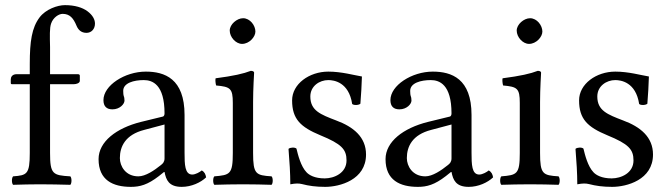

<svg xmlns="http://www.w3.org/2000/svg" viewBox="-20 -718 2604 748"><path d="M175 -429V-486C175 -503 175 -520 175 -535C174 -577 173 -609 179 -626C187 -650 209 -664 224 -664C252 -664 266 -647 278 -618C285 -601 297 -590 317 -590C336 -590 350 -605 350 -626C350 -642 341 -659 321 -674C301 -689 271 -698 233 -698C204 -698 158 -682 134 -650C104 -610 96 -557 96 -469V-429H45C27 -429 22 -417 22 -409V-396C22 -391 23 -390 27 -390H96V-122C96 -39 85 -35 31 -31C25 -25 25 -4 31 2C64 1 100 0 136 0C173 0 216 1 254 2C260 -4 260 -25 254 -31C186 -35 175 -39 175 -122V-390H268C277 -390 291 -394 291 -403V-423C291 -427 288 -429 283 -429Z M621 -48C627 -17 638 10 688 10C726 10 762 -7 783 -27C781 -39 777 -48 766 -54C759 -48 742 -38 729 -38C700 -38 699 -77 699 -123V-270C699 -412 621 -439 548 -439C466 -439 383 -385 383 -328C383 -304 395 -292 418 -292C447 -292 465 -313 465 -326C465 -333 464 -340 462 -344C461 -347 460 -353 460 -364C460 -395 502 -406 540 -406C574 -406 621 -389 621 -276C621 -269 618 -265 615 -264L529 -243C433 -219 364 -166 364 -98C364 -16 420 10 490 10C525 10 555 2 599 -32L619 -48ZM621 -233V-101C621 -88 615 -81 607 -75C581 -54 547 -31 519 -31C469 -31 447 -71 447 -102C447 -147 468 -193 542 -212Z M966 -122V-321C966 -371 970 -435 970 -435C970 -439 965 -442 957 -442C929 -431 889 -422 820 -413C818 -407 820 -391 822 -385C877 -380 887 -374 887 -317V-122C887 -39 876 -36 815 -31C809 -25 809 -4 815 2C848 1 887 0 927 0C967 0 1005 1 1038 2C1044 -4 1044 -25 1038 -31C977 -35 966 -39 966 -122ZM875 -599C875 -573 899 -547 923 -547C951 -547 975 -574 975 -595C975 -619 954 -647 927 -647C903 -647 875 -623 875 -599Z M1104 -138C1108 -89 1111 -42 1111 0C1121 -2 1131 -3 1136 -3C1143 -3 1149 -3 1156 -1C1183 6 1210 10 1247 10C1303 10 1406 -17 1406 -116C1406 -184 1357 -224 1289 -249C1229 -272 1189 -287 1189 -342C1189 -383 1225 -406 1259 -406C1281 -406 1339 -398 1352 -313C1358 -307 1378 -308 1384 -314C1387 -350 1389 -387 1390 -420C1359 -425 1311 -439 1259 -439C1185 -439 1118 -391 1118 -327C1118 -254 1151 -223 1228 -191C1311 -157 1330 -136 1330 -93C1330 -44 1282 -23 1245 -23C1206 -23 1184 -36 1174 -47C1152 -70 1141 -114 1135 -139C1129 -145 1110 -144 1104 -138Z M1739 -48C1745 -17 1756 10 1806 10C1844 10 1880 -7 1901 -27C1899 -39 1895 -48 1884 -54C1877 -48 1860 -38 1847 -38C1818 -38 1817 -77 1817 -123V-270C1817 -412 1739 -439 1666 -439C1584 -439 1501 -385 1501 -328C1501 -304 1513 -292 1536 -292C1565 -292 1583 -313 1583 -326C1583 -333 1582 -340 1580 -344C1579 -347 1578 -353 1578 -364C1578 -395 1620 -406 1658 -406C1692 -406 1739 -389 1739 -276C1739 -269 1736 -265 1733 -264L1647 -243C1551 -219 1482 -166 1482 -98C1482 -16 1538 10 1608 10C1643 10 1673 2 1717 -32L1737 -48ZM1739 -233V-101C1739 -88 1733 -81 1725 -75C1699 -54 1665 -31 1637 -31C1587 -31 1565 -71 1565 -102C1565 -147 1586 -193 1660 -212Z M2084 -122V-321C2084 -371 2088 -435 2088 -435C2088 -439 2083 -442 2075 -442C2047 -431 2007 -422 1938 -413C1936 -407 1938 -391 1940 -385C1995 -380 2005 -374 2005 -317V-122C2005 -39 1994 -36 1933 -31C1927 -25 1927 -4 1933 2C1966 1 2005 0 2045 0C2085 0 2123 1 2156 2C2162 -4 2162 -25 2156 -31C2095 -35 2084 -39 2084 -122ZM1993 -599C1993 -573 2017 -547 2041 -547C2069 -547 2093 -574 2093 -595C2093 -619 2072 -647 2045 -647C2021 -647 1993 -623 1993 -599Z M2222 -138C2226 -89 2229 -42 2229 0C2239 -2 2249 -3 2254 -3C2261 -3 2267 -3 2274 -1C2301 6 2328 10 2365 10C2421 10 2524 -17 2524 -116C2524 -184 2475 -224 2407 -249C2347 -272 2307 -287 2307 -342C2307 -383 2343 -406 2377 -406C2399 -406 2457 -398 2470 -313C2476 -307 2496 -308 2502 -314C2505 -350 2507 -387 2508 -420C2477 -425 2429 -439 2377 -439C2303 -439 2236 -391 2236 -327C2236 -254 2269 -223 2346 -191C2429 -157 2448 -136 2448 -93C2448 -44 2400 -23 2363 -23C2324 -23 2302 -36 2292 -47C2270 -70 2259 -114 2253 -139C2247 -145 2228 -144 2222 -138Z"/></svg>

Font: Libertinus Math
Style: Regular
Weight: 400
Designer: Philipp H. Poll, Khaled Hosny
Foundry: Caleb Maclennan
Version: Version 7.050;RELEASE